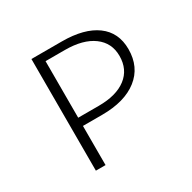

<svg xmlns="http://www.w3.org/2000/svg" viewBox="-112 -575 689 688"><g transform="rotate(-30 233.0 -231.0)"><path d="M224 -462Q316 -462 366.5 -425Q417 -388 417 -319Q417 -245 364 -203.5Q311 -162 217 -162H138V0H98V-462ZM223 -196Q296 -196 336.5 -227Q377 -258 377 -314Q377 -368 335 -399Q293 -430 218 -430H138V-196Z"/></g></svg>

Font: EauTestSC Light
Style: Regular
Weight: 300
Designer: Christian Thalmann (Catharsis Fonts)
Version: Version 0.001;PS 000.001;hotconv 1.0.88;makeotf.lib2.5.64775